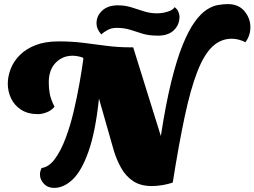

<svg xmlns="http://www.w3.org/2000/svg" viewBox="-20 -891 1242 937"><path d="M244 26Q213 26 194 5.5Q175 -15 175 -39Q175 -55 183 -71Q219 -76 248 -115.5Q277 -155 300 -216Q323 -277 339.5 -347Q356 -417 368 -485Q380 -553 387 -605L384 -610Q357 -619 334 -619Q285 -619 251.5 -584.5Q218 -550 218 -489Q218 -459 223 -432.5Q228 -406 246 -370Q230 -351 207 -342.5Q184 -334 166 -334Q116 -334 83 -355.5Q50 -377 34 -411Q18 -445 18 -482Q18 -518 32 -554.5Q46 -591 76 -621.5Q106 -652 153 -670.5Q200 -689 266 -689Q330 -689 386.5 -682Q443 -675 499 -667.5Q555 -660 618 -660H630L765 -227Q789 -384 816 -493Q843 -602 872 -673Q901 -744 930.5 -784.5Q960 -825 988.5 -843.5Q1017 -862 1043.5 -866.5Q1070 -871 1092 -871Q1144 -871 1173 -836.5Q1202 -802 1202 -758Q1202 -718 1178 -685Q1144 -702 1111 -702Q1057 -702 1016 -663Q975 -624 942.5 -540Q910 -456 881.5 -322.5Q853 -189 823 0Q803 7 775 12Q747 17 722 17Q666 17 630 -7Q594 -31 572 -70Q550 -109 536 -154L463 -410Q446 -248 412 -152Q378 -56 334.5 -15Q291 26 244 26ZM751 -717Q707 -717 676 -726.5Q645 -736 616 -745.5Q587 -755 549 -755Q524 -755 505 -744.5Q486 -734 474 -723Q461 -739 456 -751.5Q451 -764 451 -777Q451 -814 479 -839.5Q507 -865 555 -865Q590 -865 620.5 -855.5Q651 -846 681.5 -836Q712 -826 746 -826Q772 -826 798 -834Q824 -842 832 -856Q846 -846 851 -832.5Q856 -819 856 -809Q856 -770 828.5 -743.5Q801 -717 751 -717Z"/></svg>

Font: Sansita Swashed Black
Style: Regular
Weight: 900
Designer: Pablo Cosgaya
Foundry: Omnibus-Type
Version: Version 1.003; ttfautohint (v1.8.3)